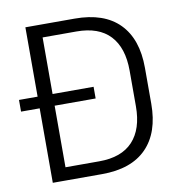

<svg xmlns="http://www.w3.org/2000/svg" viewBox="-74 -708 732 777"><g transform="rotate(-10 292.0 -319.5)"><path d="M311 -306H4.5V-354H311ZM283.5 0H122V-53H281.5Q373 -53 419.5 -103Q466 -153 466 -246.5V-393Q466 -487 419.5 -536.8Q373 -586.5 281.5 -586.5H121.5V-639H283.5Q404 -639 466.5 -575.5Q529 -512 529 -393.5V-246Q529 -127.5 466.5 -63.8Q404 0 283.5 0ZM142.5 0H81V-639H142.5Z"/></g></svg>

Font: Anek Malayalam Medium Light
Style: Regular
Weight: 300
Version: Version 1.003